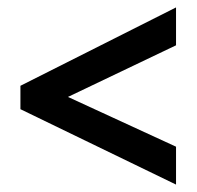

<svg xmlns="http://www.w3.org/2000/svg" viewBox="-20 -617 530 517"><path d="M454 -120 35 -323V-386L454 -597V-495L163 -356L454 -222Z"/></svg>

Font: Noto Sans Malayalam Condensed SemiBold
Style: Regular
Weight: 600
Width: 3
Designer: Jelle Bosma - Monotype Design Team
Foundry: Monotype Imaging Inc.
Version: Version 2.104; ttfautohint (v1.8.4.7-5d5b)